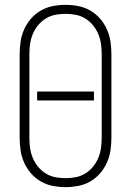

<svg xmlns="http://www.w3.org/2000/svg" viewBox="-20 -763 540 791"><path d="M250 8Q224 8 198 3Q172 -2 149 -15Q126 -28 108.5 -48Q91 -68 80 -92Q69 -116 65 -142.5Q61 -169 61 -195V-540Q61 -566 65 -592.5Q69 -619 80 -643Q91 -667 108.5 -687Q126 -707 149 -720Q172 -733 198 -738Q224 -743 250 -743Q276 -743 302 -738Q328 -733 351 -720Q374 -707 391.5 -687Q409 -667 420 -643Q431 -619 435 -592.5Q439 -566 439 -540V-195Q439 -169 435 -142.5Q431 -116 420 -92Q409 -68 391.5 -48Q374 -28 351 -15Q328 -2 302 3Q276 8 250 8ZM250 -29Q271 -29 292 -33Q313 -37 331 -48Q349 -59 363 -76Q377 -93 385 -112.5Q393 -132 396 -153Q399 -174 399 -195V-540Q399 -561 396 -582Q393 -603 385 -622.5Q377 -642 363 -659Q349 -676 331 -687Q313 -698 292 -702Q271 -706 250 -706Q229 -706 208 -702Q187 -698 169 -687Q151 -676 137 -659Q123 -642 115 -622.5Q107 -603 104 -582Q101 -561 101 -540V-195Q101 -174 104 -153Q107 -132 115 -112.5Q123 -93 137 -76Q151 -59 169 -48Q187 -37 208 -33Q229 -29 250 -29ZM367 -349H133V-386H367Z"/></svg>

Font: Iosevka Extralight
Style: Regular
Weight: 200
Monospace: yes
Designer: Belleve Invis
Foundry: Belleve Invis
Version: Version 32.0.1; ttfautohint (v1.8.4)